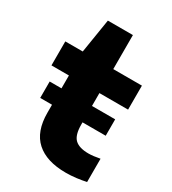

<svg xmlns="http://www.w3.org/2000/svg" viewBox="-183 -837 844 943"><g transform="rotate(30 239.0 -365.0)"><path d="M49 -245V-338H116V-411H17V-547H116L147 -740H289V-547H451.5V-411H289V-338H420.5V-245H289V-232.5Q289 -173 313.2 -150Q337.5 -127 390 -127Q416.5 -127 455 -134.5V-2.5Q430 3 400 6.8Q370 10.5 341 10.5Q231.5 10.5 173.8 -41.5Q116 -93.5 116 -200V-245Z"/></g></svg>

Font: Encode Sans Exp
Style: Bold
Weight: 700
Width: 7
Designer: Multiple Designers
Foundry: Impallari Type
Version: Version 3.002; ttfautohint (v1.8.3) -l 8 -r 50 -G 200 -x 14 